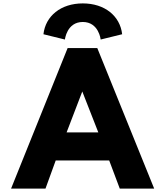

<svg xmlns="http://www.w3.org/2000/svg" viewBox="-20 -1107 970 1127"><path d="M361 -875C361 -875 372 -978 466 -978C560 -978 571 -875 571 -875L697 -906C685 -1013 595 -1087 466 -1087C337 -1087 247 -1013 235 -906ZM551 -825H377L45 0H247L307 -165H621L683 0H885ZM557 -330H371L463 -570Z"/></svg>

Font: Sztylet
Style: Bd
Weight: 700
Foundry: Cannot Into Space Fonts, PlusOne Fonts
Version: Version 0.12